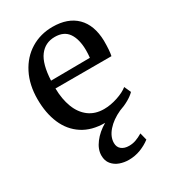

<svg xmlns="http://www.w3.org/2000/svg" viewBox="-194 -663 897 1004"><g transform="rotate(-30 255.0 -161.0)"><path d="M475 -274.5H137Q138 -209.5 157 -159.8Q176 -110 213.2 -82Q250.5 -54 304 -54Q343.5 -54 385.8 -68Q428 -82 452 -101.5L470 -61.5Q454.5 -45.5 428.8 -30.8Q403 -16 372 -5.5Q320.5 18 289.8 53Q259 88 259 125.5Q259 150.5 276 164.2Q293 178 321.5 178Q343 178 362.2 171.2Q381.5 164.5 404 151L415 194.5Q388.5 215 354.8 228Q321 241 283.5 241Q255.5 241 229.5 231.8Q203.5 222.5 186.5 202Q169.5 181.5 169.5 149.5Q169.5 112 197.8 74.8Q226 37.5 272 11Q192 11 137.2 -24.8Q82.5 -60.5 55 -124.2Q27.5 -188 27.5 -273Q27.5 -359 60.8 -424.5Q94 -490 152.5 -525.8Q211 -561.5 284 -561.5Q376.5 -561.5 427.8 -510.5Q479 -459.5 481.5 -364.5Q481.5 -302.5 475 -274.5ZM373 -323.5Q375.5 -347 375.5 -368Q375 -435 349.2 -472.5Q323.5 -510 268 -510Q210 -510 176 -464.8Q142 -419.5 137.5 -321.5Z"/></g></svg>

Font: Merriweather 12pt
Style: Regular
Weight: 400
Designer: Eben Sorkin
Foundry: Eben Sorkin
Version: Version 2.100